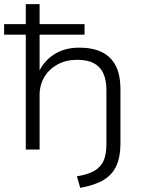

<svg xmlns="http://www.w3.org/2000/svg" viewBox="-21 -725 700 931"><path d="M368 186 352 130Q406 121 437 103Q468 85 481.5 54Q495 23 495 -26V-287Q495 -338 479.5 -370.5Q464 -403 433 -419Q402 -435 354 -435Q299 -435 258 -412.5Q217 -390 194 -351.5Q171 -313 171 -264V0H104V-557H-1V-608H104V-705H171V-608H389V-557H171V-373H166Q190 -428 241 -461Q292 -494 364 -494Q427 -494 471.5 -473Q516 -452 539.5 -407.5Q563 -363 563 -291V-29Q563 35 543.5 78.5Q524 122 481.5 147.5Q439 173 368 186Z"/></svg>

Font: Nunito Sans 10pt SemiExpanded Light
Style: Regular
Weight: 300
Width: 6
Designer: Vernon Adams
Foundry: Vernon Adams
Version: Version 3.101;gftools[0.9.27]